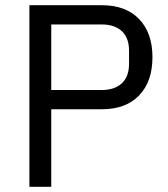

<svg xmlns="http://www.w3.org/2000/svg" viewBox="-20 -718 646 738"><path d="M93 0V-698H371Q464 -698 515 -644.5Q566 -591 566 -498Q566 -405 515 -351.5Q464 -298 371 -298H177V0ZM177 -372H371Q421 -372 448.5 -398Q476 -424 476 -472V-524Q476 -572 448.5 -598Q421 -624 371 -624H177Z"/></svg>

Font: Anuphan
Style: Regular
Weight: 400
Designer: Mike Abbink, Paul van der Laan, Pieter van Rosmalen, Mint Tantisuwanna
Foundry: Bold Monday; Cadson Demak
Version: Version 3.002;hotconv 1.0.109;makeotfexe 2.5.65596